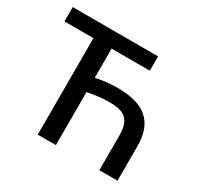

<svg xmlns="http://www.w3.org/2000/svg" viewBox="-152 -889 1098 1067"><g transform="rotate(30 397.0 -355.5)"><path d="M722.5 0H606V-221Q606 -259.5 598 -285.5Q590 -311.5 573.2 -327Q556.5 -342.5 530 -349Q503.5 -355.5 466.5 -355.5Q432.5 -355.5 398 -351.5Q363.5 -347.5 327 -340V0H210.5V-619H24.5V-711H572.5V-619H327V-432Q393.5 -447 466.5 -447Q529 -447 577 -434.2Q625 -421.5 657.2 -394.2Q689.5 -367 706 -324Q722.5 -281 722.5 -221Z"/></g></svg>

Font: Roberto Sans Medium
Style: Regular
Weight: 500
Designer: Google (font) & Cristiano Sobral (main changes)
Version: Version 1.000;October 12, 2021;FontCreator 14.0.0.2814 64-bi